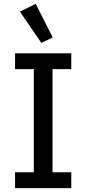

<svg xmlns="http://www.w3.org/2000/svg" viewBox="-20 -974 447 994"><path d="M194 -752 253 -780 165 -954 83 -914ZM349 0V-82H252V-616H349V-698H58V-616H155V-82H58V0Z"/></svg>

Font: IBM Plex Arabic Text
Style: Regular
Weight: 450
Designer: Mike Abbink, Paul van der Laan, Pieter van Rosmalen, Wael Morcos, Khajak Apelian
Foundry: Bold Monday
Version: Version 1.0